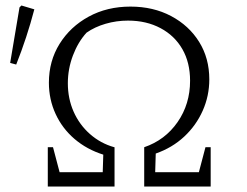

<svg xmlns="http://www.w3.org/2000/svg" viewBox="-20 -679 901 699"><path d="M154 0V-143H173L197 -52H354L356 -116Q296 -135 251.5 -173Q207 -211 182.5 -264Q158 -317 158 -378Q158 -457 197 -519.5Q236 -582 303 -618.5Q370 -655 455 -655Q538 -655 603 -620.5Q668 -586 705 -526.5Q742 -467 742 -390Q742 -330 718 -276Q694 -222 650.5 -181.5Q607 -141 547 -120L545 -52H704L728 -143H747V0H505V-143Q581 -169 626.5 -234.5Q672 -300 672 -385Q672 -451 644 -500Q616 -549 564.5 -576.5Q513 -604 446 -604Q404 -604 364.5 -592.5Q325 -581 295 -560Q264 -526 245.5 -477Q227 -428 227 -376Q227 -320 248 -272.5Q269 -225 307.5 -191Q346 -157 396 -143H397V0ZM39 -444 17 -450 51 -652 58 -659 105 -645Q78 -542 39 -444Z"/></svg>

Font: Piazzolla Light
Style: Regular
Weight: 300
Designer: Juan Pablo del Peral
Foundry: Huerta Tipografica
Version: Version 1.330